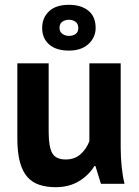

<svg xmlns="http://www.w3.org/2000/svg" viewBox="-20 -763 578 797"><path d="M182 -500V-216Q182 -155 196.5 -128Q211 -101 253 -101Q290 -101 314.5 -123Q339 -145 351 -177V-500H481V-152Q481 -111 485 -71.5Q489 -32 497 0H399L376 -74H372Q349 -36 308 -11Q267 14 211 14Q173 14 143 4Q113 -6 93 -29Q73 -52 62.5 -91Q52 -130 52 -189V-500ZM155 -647Q155 -689 183.5 -716Q212 -743 266 -743Q317 -743 347 -718.5Q377 -694 377 -647Q377 -608 347.5 -580.5Q318 -553 266 -553Q213 -553 184 -578.5Q155 -604 155 -647ZM227 -647Q227 -631 239 -622.5Q251 -614 266 -614Q283 -614 294 -622Q305 -630 305 -647Q305 -664 293.5 -672.5Q282 -681 266 -681Q251 -681 239 -673Q227 -665 227 -647Z"/></svg>

Font: PTSans
Style: Bold
Weight: 700
Designer: A.Korolkova, O.Umpeleva, V.Yefimov
Foundry: ParaType Ltd
Version: Version 2.003W OFL